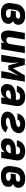

<svg xmlns="http://www.w3.org/2000/svg" viewBox="1812 -2380 576 4240"><g transform="rotate(90 2100.0 -260.0)"><path d="M269 8Q236 8 203 3Q170 -2 141.5 -15.5Q113 -29 91.5 -52.5Q70 -76 59 -105.5Q48 -135 47 -168.5Q46 -202 52 -235L68 -335Q73 -363 84 -390.5Q95 -418 114 -442Q133 -466 158 -483Q183 -500 211 -510.5Q239 -521 267.5 -524.5Q296 -528 324 -528Q351 -528 377.5 -524.5Q404 -521 428.5 -512.5Q453 -504 473.5 -488.5Q494 -473 507 -452Q520 -431 525 -404.5Q530 -378 525 -351Q523 -336 516.5 -321Q510 -306 498.5 -294.5Q487 -283 473 -275Q459 -267 444 -261Q460 -252 473.5 -238.5Q487 -225 495.5 -208Q504 -191 506 -171Q508 -151 504 -130Q500 -107 488 -84Q476 -61 456 -45Q436 -29 412.5 -18.5Q389 -8 365 -2.5Q341 3 317 5.5Q293 8 269 8ZM271 -103Q281 -103 290.5 -103.5Q300 -104 310 -106Q320 -108 329.5 -111Q339 -114 348 -119Q357 -124 363.5 -132.5Q370 -141 372 -150Q374 -167 365 -180Q356 -193 341.5 -199.5Q327 -206 311 -208Q295 -210 278 -210H212L230 -321H297Q306 -321 315.5 -321.5Q325 -322 334 -323.5Q343 -325 352.5 -328Q362 -331 370.5 -336.5Q379 -342 384.5 -350Q390 -358 392 -367Q394 -380 388 -391Q382 -402 372 -407.5Q362 -413 349.5 -415Q337 -417 324 -417Q303 -417 281.5 -411.5Q260 -406 242.5 -392Q225 -378 215 -358Q205 -338 201 -317L185 -217Q182 -202 182 -187.5Q182 -173 185.5 -159Q189 -145 196.5 -133.5Q204 -122 215.5 -115Q227 -108 241.5 -105.5Q256 -103 271 -103Z M781 8Q753 8 728.5 -1.5Q704 -11 688 -30.5Q672 -50 664 -75Q656 -100 653.5 -126.5Q651 -153 653 -180.5Q655 -208 660 -235L707 -520H854L803 -216Q801 -204 800.5 -192Q800 -180 801 -168Q802 -156 806 -145.5Q810 -135 818 -127Q826 -119 837 -115.5Q848 -112 860 -112Q876 -112 892 -116.5Q908 -121 920.5 -132Q933 -143 940.5 -158Q948 -173 951 -188L1006 -520H1153L1067 0H920L931 -70Q918 -52 901 -36.5Q884 -21 864 -11Q844 -1 823 3.5Q802 8 781 8Z M1190 0 1276 -520H1414L1486 -256L1646 -520H1784L1698 0H1551L1568 -104Q1574 -140 1582 -175.5Q1590 -211 1602 -246.5Q1614 -282 1628 -316.5Q1642 -351 1653 -386L1514 -156H1425L1362 -386Q1362 -351 1364.5 -316.5Q1367 -282 1367 -246.5Q1367 -211 1363.5 -175.5Q1360 -140 1354 -104L1337 0Z M1980 8Q1946 8 1915 -2.5Q1884 -13 1864 -37Q1844 -61 1839 -94Q1834 -127 1839 -161Q1843 -183 1851 -204Q1859 -225 1874 -242Q1889 -259 1908.5 -272Q1928 -285 1949 -294Q1970 -303 1991.5 -308.5Q2013 -314 2034.5 -317.5Q2056 -321 2077 -322Q2098 -323 2119 -323H2184L2185 -331Q2188 -348 2185.5 -365Q2183 -382 2173 -394.5Q2163 -407 2146.5 -412Q2130 -417 2113 -417Q2097 -417 2080 -413.5Q2063 -410 2048.5 -400Q2034 -390 2024 -375Q2014 -360 2011 -344H1876Q1881 -370 1892 -395Q1903 -420 1920.5 -442.5Q1938 -465 1960.5 -482Q1983 -499 2008.5 -509.5Q2034 -520 2060.5 -524Q2087 -528 2113 -528Q2144 -528 2173.5 -523.5Q2203 -519 2229.5 -507.5Q2256 -496 2277 -476Q2298 -456 2309.5 -430Q2321 -404 2322.5 -373.5Q2324 -343 2318 -313L2267 0H2131L2144 -84Q2131 -63 2112.5 -45Q2094 -27 2072.5 -15Q2051 -3 2027 2.5Q2003 8 1980 8ZM2053 -103Q2073 -103 2094 -111Q2115 -119 2130.5 -135Q2146 -151 2154 -171.5Q2162 -192 2166 -212H2119Q2110 -212 2100 -212Q2090 -212 2080 -211Q2070 -210 2060 -208.5Q2050 -207 2039.5 -205Q2029 -203 2019.5 -200Q2010 -197 2000.5 -192Q1991 -187 1984 -178.5Q1977 -170 1975 -160Q1973 -146 1979.5 -133.5Q1986 -121 1998 -114Q2010 -107 2024 -105Q2038 -103 2053 -103Z M2674 8Q2646 8 2618 5.5Q2590 3 2564 -4Q2538 -11 2514.5 -23.5Q2491 -36 2474 -55.5Q2457 -75 2449.5 -101.5Q2442 -128 2446 -156Q2448 -169 2453 -181.5Q2458 -194 2464.5 -206Q2471 -218 2480 -229Q2489 -240 2499 -249.5Q2509 -259 2520.5 -267.5Q2532 -276 2544 -282.5Q2556 -289 2568.5 -294.5Q2581 -300 2594 -304Q2607 -308 2620 -311.5Q2633 -315 2646 -317.5Q2659 -320 2672 -322Q2685 -324 2698 -326.5Q2711 -329 2724 -332Q2737 -335 2749.5 -341Q2762 -347 2773 -357Q2784 -367 2786 -380Q2788 -392 2779.5 -400Q2771 -408 2760 -411.5Q2749 -415 2737.5 -416Q2726 -417 2714 -417Q2700 -417 2685 -414.5Q2670 -412 2656.5 -404.5Q2643 -397 2633 -384.5Q2623 -372 2621 -357H2486Q2490 -382 2501 -406Q2512 -430 2529 -450.5Q2546 -471 2568 -486.5Q2590 -502 2614.5 -511.5Q2639 -521 2664.5 -524.5Q2690 -528 2714 -528Q2741 -528 2767 -525.5Q2793 -523 2817 -515Q2841 -507 2862 -494Q2883 -481 2897.5 -461.5Q2912 -442 2918 -416.5Q2924 -391 2919 -365Q2917 -352 2912.5 -339Q2908 -326 2901.5 -314Q2895 -302 2886.5 -291Q2878 -280 2868 -270Q2858 -260 2846.5 -252Q2835 -244 2823 -237Q2811 -230 2798.5 -224.5Q2786 -219 2773 -215Q2760 -211 2747 -207.5Q2734 -204 2721 -202Q2708 -200 2694.5 -198Q2681 -196 2668 -194Q2655 -192 2642 -189.5Q2629 -187 2616.5 -181Q2604 -175 2593 -165Q2582 -155 2580 -142Q2578 -133 2584 -125.5Q2590 -118 2598.5 -114Q2607 -110 2616.5 -108Q2626 -106 2635.5 -105Q2645 -104 2654.5 -103.5Q2664 -103 2674 -103Q2690 -103 2706 -104.5Q2722 -106 2737.5 -111Q2753 -116 2768 -125Q2783 -134 2792 -148L2905 -98Q2888 -69 2860.5 -47Q2833 -25 2801.5 -13Q2770 -1 2738 3.5Q2706 8 2674 8Z M3180 8Q3146 8 3115 -2.5Q3084 -13 3064 -37Q3044 -61 3039 -94Q3034 -127 3039 -161Q3043 -183 3051 -204Q3059 -225 3074 -242Q3089 -259 3108.5 -272Q3128 -285 3149 -294Q3170 -303 3191.5 -308.5Q3213 -314 3234.5 -317.5Q3256 -321 3277 -322Q3298 -323 3319 -323H3384L3385 -331Q3388 -348 3385.5 -365Q3383 -382 3373 -394.5Q3363 -407 3346.5 -412Q3330 -417 3313 -417Q3297 -417 3280 -413.5Q3263 -410 3248.5 -400Q3234 -390 3224 -375Q3214 -360 3211 -344H3076Q3081 -370 3092 -395Q3103 -420 3120.5 -442.5Q3138 -465 3160.5 -482Q3183 -499 3208.5 -509.5Q3234 -520 3260.5 -524Q3287 -528 3313 -528Q3344 -528 3373.5 -523.5Q3403 -519 3429.5 -507.5Q3456 -496 3477 -476Q3498 -456 3509.5 -430Q3521 -404 3522.5 -373.5Q3524 -343 3518 -313L3467 0H3331L3344 -84Q3331 -63 3312.5 -45Q3294 -27 3272.5 -15Q3251 -3 3227 2.5Q3203 8 3180 8ZM3253 -103Q3273 -103 3294 -111Q3315 -119 3330.5 -135Q3346 -151 3354 -171.5Q3362 -192 3366 -212H3319Q3310 -212 3300 -212Q3290 -212 3280 -211Q3270 -210 3260 -208.5Q3250 -207 3239.5 -205Q3229 -203 3219.5 -200Q3210 -197 3200.5 -192Q3191 -187 3184 -178.5Q3177 -170 3175 -160Q3173 -146 3179.5 -133.5Q3186 -121 3198 -114Q3210 -107 3224 -105Q3238 -103 3253 -103Z M3869 8Q3836 8 3803 3Q3770 -2 3741.5 -15.5Q3713 -29 3691.5 -52.5Q3670 -76 3659 -105.5Q3648 -135 3647 -168.5Q3646 -202 3652 -235L3668 -335Q3673 -363 3684 -390.5Q3695 -418 3714 -442Q3733 -466 3758 -483Q3783 -500 3811 -510.5Q3839 -521 3867.5 -524.5Q3896 -528 3924 -528Q3951 -528 3977.5 -524.5Q4004 -521 4028.5 -512.5Q4053 -504 4073.5 -488.5Q4094 -473 4107 -452Q4120 -431 4125 -404.5Q4130 -378 4125 -351Q4123 -336 4116.5 -321Q4110 -306 4098.5 -294.5Q4087 -283 4073 -275Q4059 -267 4044 -261Q4060 -252 4073.5 -238.5Q4087 -225 4095.5 -208Q4104 -191 4106 -171Q4108 -151 4104 -130Q4100 -107 4088 -84Q4076 -61 4056 -45Q4036 -29 4012.5 -18.5Q3989 -8 3965 -2.5Q3941 3 3917 5.5Q3893 8 3869 8ZM3871 -103Q3881 -103 3890.5 -103.5Q3900 -104 3910 -106Q3920 -108 3929.5 -111Q3939 -114 3948 -119Q3957 -124 3963.5 -132.5Q3970 -141 3972 -150Q3974 -167 3965 -180Q3956 -193 3941.5 -199.5Q3927 -206 3911 -208Q3895 -210 3878 -210H3812L3830 -321H3897Q3906 -321 3915.5 -321.5Q3925 -322 3934 -323.5Q3943 -325 3952.5 -328Q3962 -331 3970.5 -336.5Q3979 -342 3984.5 -350Q3990 -358 3992 -367Q3994 -380 3988 -391Q3982 -402 3972 -407.5Q3962 -413 3949.5 -415Q3937 -417 3924 -417Q3903 -417 3881.5 -411.5Q3860 -406 3842.5 -392Q3825 -378 3815 -358Q3805 -338 3801 -317L3785 -217Q3782 -202 3782 -187.5Q3782 -173 3785.5 -159Q3789 -145 3796.5 -133.5Q3804 -122 3815.5 -115Q3827 -108 3841.5 -105.5Q3856 -103 3871 -103Z"/></g></svg>

Font: Iosevka SS04 Heavy Extended
Style: Italic
Weight: 900
Width: 7
Italic angle: -9°
Monospace: yes
Designer: Belleve Invis
Foundry: Belleve Invis
Version: Version 19.0.0; ttfautohint (v1.8.4)